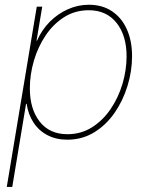

<svg xmlns="http://www.w3.org/2000/svg" viewBox="-20 -563 610 788"><path d="M7.8 204.1 130.9 -535.6H153.3L129.9 -396H131.8Q151.4 -440.4 184.3 -473.6Q217.3 -506.8 258.8 -525.1Q300.3 -543.5 344.7 -543.5Q399.9 -543.5 439.7 -516.8Q479.5 -490.2 500.7 -442.6Q522 -395 522 -332.5Q522 -271.5 503.4 -210.7Q484.9 -149.9 450.2 -99.9Q415.5 -49.8 366.5 -19.8Q317.4 10.3 256.3 10.3Q210.4 10.3 175 -8.1Q139.6 -26.4 117.7 -59.8Q95.7 -93.3 89.4 -136.7H86.9L30.3 204.1ZM256.8 -12.2Q312.5 -12.2 357.2 -40.3Q401.9 -68.4 433.8 -115.2Q465.8 -162.1 482.7 -218.8Q499.5 -275.4 499.5 -332Q499.5 -417.5 458.3 -469.2Q417 -521 344.2 -521Q288.1 -521 243.4 -492.7Q198.7 -464.4 167.2 -417.5Q135.7 -370.6 119.1 -313.7Q102.5 -256.8 102.5 -200.2Q102.5 -115.7 142.8 -64Q183.1 -12.2 256.8 -12.2Z"/></svg>

Font: Inter 20pt Thin
Style: Italic
Weight: 250
Italic angle: -9.3988°
Version: Version 4.001;git-66647c0bb